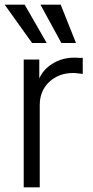

<svg xmlns="http://www.w3.org/2000/svg" viewBox="-21 -804 398 826"><path d="M148 -548V-464H147Q164 -505 205 -530Q246 -556 299 -556Q310 -556 316 -555H335V-486Q331 -486 317 -488Q303 -490 294 -490Q232 -490 190 -451Q150 -412 150 -352V2H81V-548ZM240 -784 306 -619H243L153 -784ZM85 -784 180 -619H117L-1 -784Z"/></svg>

Font: Sinter Normal
Style: Regular
Weight: 350
Foundry: Adobe & rsms
Version: Version 1.000